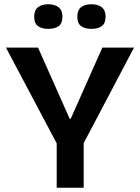

<svg xmlns="http://www.w3.org/2000/svg" viewBox="-20 -884 660 904"><path d="M247 0V-209L8 -660H159L308 -325H313L462 -660H611L374 -210V0ZM411 -748Q380 -748 362 -761Q344 -774 344 -806Q344 -836 362 -850Q380 -864 411 -864Q441 -864 459 -850Q477 -836 477 -806Q477 -774 459 -761Q441 -748 411 -748ZM207 -748Q177 -748 159 -761Q141 -774 141 -806Q141 -836 159 -850Q177 -864 207 -864Q237 -864 255.5 -850Q274 -836 274 -806Q274 -774 256 -761Q238 -748 207 -748Z"/></svg>

Font: Bricolage Grotesque 16pt SemiBold
Style: Regular
Weight: 600
Version: Version 1.001;gftools[0.9.33.dev8+g029e19f]